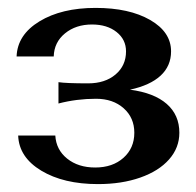

<svg xmlns="http://www.w3.org/2000/svg" viewBox="-20 -730 496 486"><path d="M26 -387H120Q122 -351 150 -328.5Q178 -306 221 -306Q265 -306 292.5 -330.5Q320 -355 320 -394Q320 -432 293 -456Q266 -480 223 -480Q174 -480 128 -468V-522Q148 -519 203 -519Q246 -519 272.5 -541.5Q299 -564 299 -600Q299 -630 275 -649Q251 -668 213 -668Q172 -668 144.5 -645.5Q117 -623 116 -587H22Q24 -642 80 -676Q136 -710 222 -710Q307 -710 360 -679.5Q413 -649 413 -600Q413 -563 386.5 -538.5Q360 -514 309 -503Q370 -495 402 -467Q434 -439 434 -394Q434 -356 408 -326.5Q382 -297 335 -280.5Q288 -264 228 -264Q141 -264 84.5 -298Q28 -332 26 -387Z"/></svg>

Font: Fahkwang
Style: Bold
Weight: 700
Designer: Suppakit Chalermlarp | Katatrad Co.,Ltd.
Foundry: Cadson Demak Co.,Ltd.
Version: Version 1.000; ttfautohint (v1.6)